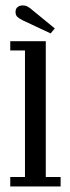

<svg xmlns="http://www.w3.org/2000/svg" viewBox="-20 -672 252 692"><path d="M17 0V-34H70V-490H17V-523.5H145V-34H198.5V0ZM162.5 -551.5 62.5 -598.5Q49.5 -605 42.8 -611Q36 -617 36 -629.5Q36 -640.5 43.5 -646.5Q51 -652.5 62 -652.5Q71.5 -652.5 78.5 -648.8Q85.5 -645 92 -639.5L177.5 -569.5Z"/></svg>

Font: Imbue Thin 10pt
Style: Regular
Weight: 400
Version: Version 1.102